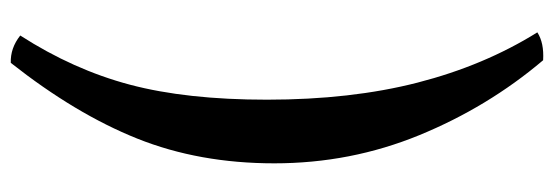

<svg xmlns="http://www.w3.org/2000/svg" viewBox="-364 -418 1052 365"><g transform="rotate(-90 162.5 -235.0)"><path d="M156 -254Q156 -94 188.5 32.5Q221 159 284 260Q264 273 231 271Q142 166 88.5 35.5Q35 -95 35 -240Q35 -383 82 -500.5Q129 -618 226 -741Q254 -742 278 -723Q213 -622 184.5 -514.5Q156 -407 156 -254Z"/></g></svg>

Font: Vollkorn SC
Style: Bold
Weight: 700
Designer: Friedrich Althausen
Foundry: Friedrich Althausen
Version: Version 4.015